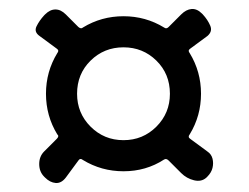

<svg xmlns="http://www.w3.org/2000/svg" viewBox="-20 -548 552 426"><path d="M254 -168Q205 -168 164 -193Q158 -198 154 -192L126 -154Q116 -141 103.5 -142Q91 -143 80 -154L78 -156Q67 -167 67 -184Q67 -201 78 -212L106 -240Q112 -246 107 -250Q82 -291 82 -340Q82 -389 107 -430Q112 -436 106 -440L68 -468Q55 -477 61 -489.5Q67 -502 78 -514L80 -516Q91 -527 103 -527Q115 -527 126 -516L154 -488Q160 -483 164 -487Q205 -512 254 -512Q303 -512 344 -487Q349 -483 354 -488L382 -516Q393 -527 405 -528Q417 -529 428 -518L430 -516Q441 -504 446.5 -491Q452 -478 440 -468L402 -440Q396 -436 401 -430Q426 -389 426 -340Q426 -291 401 -250Q396 -244 402 -240L440 -212Q449 -206 451.5 -196Q454 -186 451.5 -175.5Q449 -165 440 -156L438 -154Q427 -144 410.5 -148Q394 -152 382 -164L354 -192Q349 -197 344 -194Q304 -168 254 -168ZM254 -237Q297 -237 327 -267Q357 -297 357 -340Q357 -384 327 -413.5Q297 -443 254 -443Q211 -443 181 -413.5Q151 -384 151 -340Q151 -297 181 -267Q211 -237 254 -237Z"/></svg>

Font: Winky Sans Light
Style: Regular
Weight: 300
Designer: Simon Atzbach
Foundry: typofactur
Version: Version 1.205